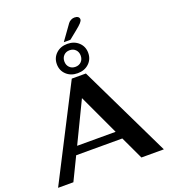

<svg xmlns="http://www.w3.org/2000/svg" viewBox="-192 -1256 1226 1392"><g transform="rotate(-20 421.0 -560.0)"><path d="M573 -177H217L131 0H13L377 -710H486L829 0H656ZM544 -239 398 -552 247 -239ZM497 -1095Q505 -1106 518.5 -1113Q532 -1120 546 -1120Q563 -1120 573 -1113Q583 -1106 583 -1093Q583 -1082 569.5 -1067Q556 -1052 526 -1028L464 -978H413ZM311 -845Q311 -894 345 -926Q379 -958 432 -958Q485 -958 519 -926Q553 -894 553 -845Q553 -796 519 -764Q485 -732 432 -732Q379 -732 345 -764Q311 -796 311 -845ZM495 -845Q495 -873 477.5 -891Q460 -909 432 -909Q404 -909 386.5 -891Q369 -873 369 -845Q369 -817 386.5 -799Q404 -781 432 -781Q460 -781 477.5 -799Q495 -817 495 -845Z"/></g></svg>

Font: Fahkwang
Style: Bold
Weight: 700
Designer: Suppakit Chalermlarp | Katatrad Co.,Ltd.
Foundry: Cadson Demak Co.,Ltd.
Version: Version 1.000; ttfautohint (v1.6)